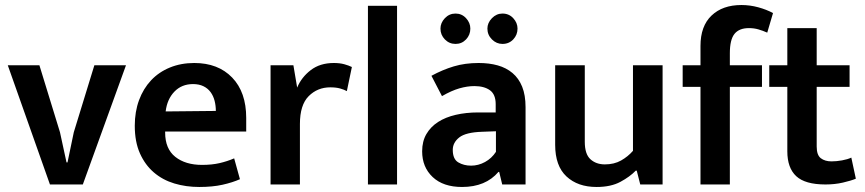

<svg xmlns="http://www.w3.org/2000/svg" viewBox="-20 -735 3446 765"><path d="M356 -475H482L310 0H179L11 -475H137L219 -208L245 -88H249L274 -208Z M961 -211H638V-207Q638 -142 678.5 -110Q719 -78 785 -78Q824 -78 854.5 -85Q885 -92 913 -104L936 -21Q907 -8 867 1Q827 10 774 10Q721 10 674.5 -4Q628 -18 593 -48Q558 -78 537.5 -124Q517 -170 517 -234Q517 -290 534 -336Q551 -382 582 -415Q613 -448 657 -466Q701 -484 754 -484Q849 -484 905 -426Q961 -368 961 -265ZM840 -293Q840 -314 835 -333.5Q830 -353 819 -368Q808 -383 790.5 -391.5Q773 -400 749 -400Q704 -400 675 -370Q646 -340 640 -291Z M1058 0V-475H1149L1164 -386Q1181 -427 1218 -455.5Q1255 -484 1310 -484Q1334 -484 1352 -479Q1370 -474 1382 -468L1362 -372Q1351 -378 1335 -382.5Q1319 -387 1296 -387Q1245 -387 1210 -352Q1175 -317 1175 -241V0Z M1446 0V-712H1562V0Z M1699 -433Q1743 -457 1788 -470.5Q1833 -484 1887 -484Q1929 -484 1963 -474.5Q1997 -465 2022 -444Q2047 -423 2060.5 -389.5Q2074 -356 2074 -308V0H1981L1969 -50H1966Q1915 10 1821 10Q1746 10 1704 -29.5Q1662 -69 1662 -132Q1662 -172 1679 -201Q1696 -230 1725.5 -249Q1755 -268 1796 -277.5Q1837 -287 1885 -287H1955V-320Q1955 -359 1932 -375.5Q1909 -392 1870 -392Q1842 -392 1810.5 -383Q1779 -374 1741 -352ZM1956 -212 1902 -210Q1836 -208 1810 -187.5Q1784 -167 1784 -138Q1784 -101 1806 -88Q1828 -75 1857 -75Q1886 -75 1912.5 -89.5Q1939 -104 1956 -130ZM1735 -621Q1735 -644 1752.5 -662.5Q1770 -681 1795 -681Q1820 -681 1837 -662.5Q1854 -644 1854 -621Q1854 -596 1837 -578Q1820 -560 1795 -560Q1770 -560 1752.5 -578Q1735 -596 1735 -621ZM1922 -621Q1922 -644 1940 -662.5Q1958 -681 1982 -681Q2008 -681 2025 -662.5Q2042 -644 2042 -621Q2042 -596 2025 -578Q2008 -560 1982 -560Q1958 -560 1940 -578Q1922 -596 1922 -621Z M2502 -475H2620V0H2531L2517 -55H2513Q2490 -31 2452 -10.5Q2414 10 2357 10Q2282 10 2237 -32Q2192 -74 2192 -158V-475H2310V-170Q2310 -121 2332.5 -100.5Q2355 -80 2390 -80Q2427 -80 2454.5 -95.5Q2482 -111 2502 -134Z M2934 -715Q2968 -715 3001 -706Q3034 -697 3060 -683L3037 -605Q3019 -613 3001.5 -618Q2984 -623 2964 -623Q2925 -623 2906.5 -600Q2888 -577 2888 -523V-475H3016V-389H2888V0H2771V-389H2700V-475H2771V-552Q2771 -631 2815 -673Q2859 -715 2934 -715Z M3365 -389H3234V-151Q3234 -117 3250.5 -104.5Q3267 -92 3293 -92Q3313 -92 3335 -96Q3357 -100 3372 -107L3390 -23Q3371 -15 3338.5 -7.5Q3306 0 3269 0Q3188 0 3152.5 -33Q3117 -66 3117 -132V-389H3045V-475H3117V-623H3234V-475H3365Z"/></svg>

Font: Mukta SemiBold
Style: Regular
Weight: 600
Designer: Girish Dalvi and Yashodeep Gholap
Foundry: Ek Type
Version: Version 2.538;PS 1.002;hotconv 16.6.51;makeotf.lib2.5.65220;